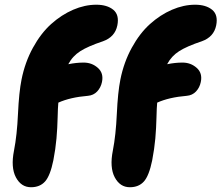

<svg xmlns="http://www.w3.org/2000/svg" viewBox="-20 -766 934 810"><path d="M110.8 23.9Q69.3 23.9 47.1 -17.8Q24.9 -59.6 39.1 -130.9Q51.8 -195.8 55.9 -286.4Q60.1 -377 70.8 -430.2Q85.4 -503.4 118.9 -564.5Q152.3 -625.5 195.8 -664.6Q239.3 -703.6 288.6 -724.9Q337.9 -746.1 386.2 -746.1Q431.6 -746.1 457.8 -724.9Q483.9 -703.6 475.1 -659.2Q465.3 -609.9 414.1 -591.8Q351.1 -570.8 318.6 -550Q286.1 -529.3 268.1 -495.1Q301.8 -502 333 -502Q367.7 -502 392.8 -479.7Q418 -457.5 410.2 -419.9Q405.3 -396.5 389.9 -380.1Q374.5 -363.8 351.1 -361.8Q275.9 -355.5 226.1 -333Q224.1 -312.5 223.1 -269.5Q222.2 -226.6 218.3 -182.1Q214.4 -137.7 205.1 -89.8Q191.9 -24.9 170.2 -0.5Q148.4 23.9 110.8 23.9ZM527.8 23.9Q486.3 23.9 464.1 -17.8Q441.9 -59.6 456.1 -130.9Q468.8 -195.8 472.9 -286.4Q477.1 -377 487.8 -430.2Q502.4 -503.4 535.9 -564.5Q569.3 -625.5 612.8 -664.6Q656.2 -703.6 705.6 -724.9Q754.9 -746.1 803.2 -746.1Q848.6 -746.1 874.8 -724.9Q900.9 -703.6 892.1 -659.2Q882.3 -609.9 831.1 -591.8Q768.1 -570.8 735.6 -550Q703.1 -529.3 685.1 -495.1Q718.8 -502 750 -502Q784.7 -502 809.8 -479.7Q835 -457.5 827.1 -419.9Q822.3 -396.5 806.9 -380.1Q791.5 -363.8 768.1 -361.8Q692.9 -355.5 643.1 -333Q641.1 -312.5 640.1 -269.5Q639.2 -226.6 635.3 -182.1Q631.3 -137.7 622.1 -89.8Q608.9 -24.9 587.2 -0.5Q565.4 23.9 527.8 23.9Z"/></svg>

Font: Shantell Sans Bouncy
Style: Italic
Weight: 800
Italic angle: -11.31°
Designer: Stephen Nixon, Anya Danilova, Shantell Martin
Foundry: Arrow Type
Version: Version 1.006;[9816181b4]